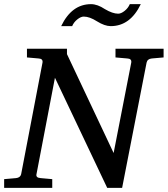

<svg xmlns="http://www.w3.org/2000/svg" viewBox="-34 -906 809 926"><path d="M755 -629 698 -624Q677 -622 673 -604L555 0H483L231 -531L142 -66Q140 -58 144.5 -53Q149 -48 162 -47L218 -42V0H-14V-42L43 -47Q64 -49 68 -66L171 -604Q174 -623 152 -624L96 -629V-671H289V-645L514 -168L599 -604Q602 -623 580 -624L523 -629V-671H755ZM645 -886Q594 -780 500 -780Q471 -780 434 -803Q398 -826 370 -826Q356 -826 339 -812.5Q322 -799 314 -780H261Q312 -886 405 -886Q436 -886 472 -862Q509 -840 536 -840Q550 -840 567 -853.5Q584 -867 592 -886Z"/></svg>

Font: Veleka
Style: Italic
Weight: 400
Italic angle: -12°
Designer: Stefan Peev, Context Ltd, 2016; SIL International, 1997-2014.
Foundry: Stefan Peev, Context Ltd, 2016
Version: Version 1.000